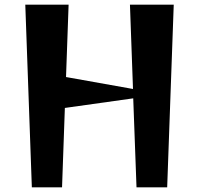

<svg xmlns="http://www.w3.org/2000/svg" viewBox="-20 -800 850 820"><path d="M563 0 549 -380 257 -339 245 0H116L88 -780H273L262 -471L548 -420L535 -780H722L694 0Z"/></svg>

Font: Reggae One
Style: Regular
Weight: 400
Designer: Fontworks Inc.
Foundry: Fontworks Inc.
Version: Version 1.100